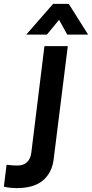

<svg xmlns="http://www.w3.org/2000/svg" viewBox="-104 -744 476 994"><path d="M-19 230Q-31 230 -51.5 228Q-72 226 -84 222L-70 109Q-58 111 -41 112Q-24 113 -14 113Q17 113 35.5 96Q54 79 58 47L126 -505H247L174 79Q166 149 119 189.5Q72 230 -19 230ZM32 -565 171 -724H252L352 -565H244L176 -688H240L139 -565Z"/></svg>

Font: Inclusive Sans SemiBold
Style: Italic
Weight: 600
Italic angle: -7°
Designer: Olivia King
Foundry: Olivia King
Version: Version 2.004